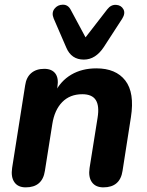

<svg xmlns="http://www.w3.org/2000/svg" viewBox="-20 -792 629 819"><path d="M31.7 -75.6 87.3 -428Q92.1 -462.3 113.4 -480.4Q134.6 -498.4 168.7 -498.4Q200.8 -498.4 215.9 -478.7Q230.9 -458.9 224.9 -421.6L215.9 -365.2L213.1 -395.3Q238.1 -446.5 283.9 -473.5Q329.7 -500.4 391.1 -500.4Q474.3 -500.4 514.5 -448.5Q554.7 -396.6 538.5 -292.4L502.7 -63.2Q492.1 7.2 420.9 7.2Q387.8 7.2 372 -14.9Q356.3 -36.9 362.1 -75.6L396.3 -290Q404.4 -340.1 388.7 -365.1Q372.9 -390.1 331 -390.1Q278.3 -390.1 245.4 -356.5Q212.5 -322.9 203.1 -262.6L171.5 -63.2Q160.9 7.2 89.7 7.2Q56.6 7.2 41.3 -14.9Q25.9 -36.9 31.7 -75.6ZM262.7 -589.1 209 -713.1Q199 -737.4 212.3 -754.6Q225.6 -771.8 247.9 -772Q270.1 -772.3 281.6 -750.4L344.9 -632.6L437.8 -752.6Q453.4 -772.5 475.1 -771.3Q496.7 -770 506.3 -752.7Q515.8 -735.4 501.3 -712.3L422.7 -591.1Q405.8 -565.4 384.5 -551.6Q363.1 -537.8 337.5 -537.8Q284.2 -537.8 262.7 -589.1Z"/></svg>

Font: SN Pro Thin
Style: Italic
Weight: 200
Italic angle: -9°
Designer: Tobias Whetton
Foundry: Supernotes
Version: Version 1.003;Glyphs 3.3 (3324)